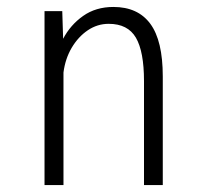

<svg xmlns="http://www.w3.org/2000/svg" viewBox="-20 -532 590 552"><path d="M108 0V-500H159L161.5 -420.5Q182.5 -460.5 219 -486.2Q255.5 -512 306 -512Q376.5 -512 412.2 -463.5Q448 -415 448 -312V0H394V-299Q394 -383.5 370.8 -423.5Q347.5 -463.5 292.5 -463.5Q260 -463.5 232.5 -445Q205 -426.5 186.2 -394.8Q167.5 -363 162.5 -323.5V0Z"/></svg>

Font: Trispace SemiCondensed ExtraLight
Style: Regular
Weight: 200
Width: 4
Designer: Tyler Finck
Foundry: Etcetera Type Company
Version: Version 1.210; ttfautohint (v1.8.3)